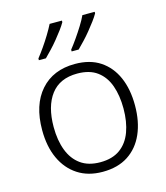

<svg xmlns="http://www.w3.org/2000/svg" viewBox="-115 -854 820 951"><g transform="rotate(-15 295.0 -378.0)"><path d="M533 -267Q533 -184 505.5 -121.5Q478 -59 425 -24.5Q372 10 294 10Q220 10 167 -24.5Q114 -59 85.5 -121Q57 -183 57 -267Q57 -396 121.5 -469Q186 -542 298 -542Q375 -542 427 -507.5Q479 -473 506 -411.5Q533 -350 533 -267ZM116 -267Q116 -199 135.5 -147.5Q155 -96 194.5 -67.5Q234 -39 295 -39Q357 -39 396.5 -67.5Q436 -96 455 -147.5Q474 -199 474 -267Q474 -333 456 -384Q438 -435 399 -464Q360 -493 297 -493Q207 -493 161.5 -433Q116 -373 116 -267ZM460 -758Q451 -742 436.5 -722.5Q422 -703 404.5 -681.5Q387 -660 369 -641Q351 -622 335 -606H299V-615Q315 -635 333.5 -661.5Q352 -688 369.5 -716Q387 -744 397 -766H460ZM292 -758Q283 -742 268.5 -722.5Q254 -703 236.5 -681.5Q219 -660 201 -641Q183 -622 167 -606H131V-615Q147 -635 165.5 -661.5Q184 -688 201 -716Q218 -744 229 -766H292Z"/></g></svg>

Font: Noto Sans Cham Light
Style: Regular
Weight: 300
Version: Version 2.002